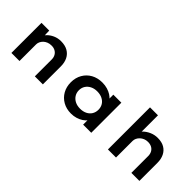

<svg xmlns="http://www.w3.org/2000/svg" viewBox="79 -1559 2387 2387"><g transform="rotate(45 1273.0 -365.0)"><path d="M150 0V-529H286L290 -399L254 -389Q269 -429 301 -463Q333 -497 380.5 -518.5Q428 -540 484 -540Q556 -540 604.5 -512Q653 -484 678 -434Q703 -384 703 -317V0H562V-296Q562 -334 546 -361.5Q530 -389 502 -404Q474 -419 436 -418Q404 -418 377 -407Q350 -396 331 -377.5Q312 -359 302 -337Q292 -315 292 -293V0H222Q192 0 174 0Q156 0 150 0Z M1206 10Q1125 10 1062.5 -25.5Q1000 -61 965 -123Q930 -185 930 -265Q930 -345 966 -407.5Q1002 -470 1065 -505Q1128 -540 1211 -540Q1260 -540 1301 -527.5Q1342 -515 1373 -495Q1404 -475 1423.5 -450Q1443 -425 1447 -401L1413 -400V-529H1554V0H1411V-138L1441 -133Q1437 -107 1417 -82Q1397 -57 1365.5 -36Q1334 -15 1293 -2.5Q1252 10 1206 10ZM1243 -113Q1295 -113 1334 -132.5Q1373 -152 1394 -186.5Q1415 -221 1415 -265Q1415 -310 1394 -344Q1373 -378 1334 -397.5Q1295 -417 1243 -417Q1192 -417 1153.5 -397.5Q1115 -378 1093 -344Q1071 -310 1071 -265Q1071 -221 1093 -186.5Q1115 -152 1153.5 -132.5Q1192 -113 1243 -113Z M1847 0V-740H1987V-399L1950 -387Q1961 -428 1995 -462Q2029 -496 2078.5 -518Q2128 -540 2184 -540Q2256 -540 2303.5 -512Q2351 -484 2375.5 -434Q2400 -384 2400 -318V0H2259V-295Q2259 -334 2243 -362Q2227 -390 2199 -404.5Q2171 -419 2133 -419Q2102 -419 2075.5 -408Q2049 -397 2029.5 -378.5Q2010 -360 1999.5 -337.5Q1989 -315 1989 -291V0H1919Q1889 0 1871 0Q1853 0 1847 0Z"/></g></svg>

Font: Lexend Giga SemiBold
Style: Regular
Weight: 600
Designer: Bonnie Shaver-Troup, Thomas Jockin
Foundry: Lexend
Version: Version 1.007